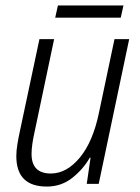

<svg xmlns="http://www.w3.org/2000/svg" viewBox="-20 -676 516 706"><path d="M424 -611 434 -656H193L183 -611ZM310 -96H313L299 0H343L455 -532H401L344 -262Q322 -155 273.5 -96.5Q225 -38 167 -38Q96 -38 96 -110Q96 -127 99 -147.5Q102 -168 107 -190L179 -532H125L53 -193Q48 -170 44 -146Q40 -122 40 -102Q40 10 152 10Q206 10 246.5 -22.5Q287 -55 310 -96Z"/></svg>

Font: Noto Sans UI SemiCondensed Light
Style: Italic
Weight: 300
Width: 4
Designer: Monotype Design Team
Foundry: Monotype Imaging Inc.
Version: 1.001